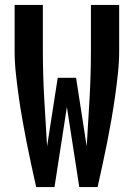

<svg xmlns="http://www.w3.org/2000/svg" viewBox="-20 -755 540 775"><path d="M126 0Q116 -45 106 -91Q96 -137 87 -182.5Q78 -228 70 -274Q62 -320 55.5 -366Q49 -412 44 -458.5Q39 -505 39 -551V-735H153V-551Q153 -454 158.5 -357.5Q164 -261 170 -164L213 -441H287L330 -164Q336 -261 341.5 -357.5Q347 -454 347 -551V-735H461V-551Q461 -505 456 -458.5Q451 -412 444.5 -366Q438 -320 430 -274Q422 -228 413 -182.5Q404 -137 394 -91Q384 -45 374 0H300L250 -323L200 0Z"/></svg>

Font: Iosevka Term Curly Extrabold
Style: Regular
Weight: 800
Designer: Belleve Invis
Foundry: Belleve Invis
Version: Version 32.3.0